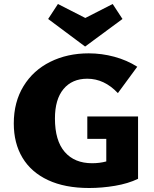

<svg xmlns="http://www.w3.org/2000/svg" viewBox="-20 -933 770 961"><path d="M671 -350V-38Q621 -14 555.5 -3Q490 8 426 8Q305 8 220.5 -31.5Q136 -71 92.5 -143.5Q49 -216 49 -315Q49 -422 97.5 -501.5Q146 -581 231.5 -623.5Q317 -666 424 -666Q489 -666 552 -649Q615 -632 667 -599L570 -467Q502 -539 417 -539Q341 -539 298 -487.5Q255 -436 255 -340Q255 -229 304 -172.5Q353 -116 441 -116Q479 -116 512 -125V-238H417V-350ZM593 -838 406 -700 221 -838 270 -913 407 -843 544 -913Z"/></svg>

Font: Ysabeau Heavy
Style: Regular
Weight: 800
Designer: Christian Thalmann (Catharsis Fonts)
Version: Version 0.003